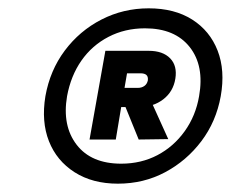

<svg xmlns="http://www.w3.org/2000/svg" viewBox="-20 -732 554 461"><path d="M263 -291Q202 -291 159 -318.5Q116 -346 97.5 -393Q79 -440 89 -501Q100 -563 135.5 -610.5Q171 -658 223.5 -685Q276 -712 337 -712Q399 -712 441.5 -685Q484 -658 502.5 -610.5Q521 -563 510 -501Q499 -440 463.5 -393Q428 -346 376.5 -318.5Q325 -291 263 -291ZM313 -397 274 -493H341L384 -398ZM271 -339Q319 -339 358 -359.5Q397 -380 423.5 -417Q450 -454 458 -501Q471 -574 435.5 -619Q400 -664 328 -664Q280 -664 240.5 -643.5Q201 -623 175.5 -586.5Q150 -550 141 -501Q129 -430 164 -384.5Q199 -339 271 -339ZM195 -397 233 -610H337Q371 -610 388.5 -592Q406 -574 401 -543Q396 -512 372 -493.5Q348 -475 314 -475H271L258 -397ZM279 -521H311Q320 -521 326.5 -525.5Q333 -530 335 -539Q336 -548 331.5 -552Q327 -556 317 -556H285Z"/></svg>

Font: DM Sans 24pt
Style: Bold Italic
Weight: 700
Italic angle: -10°
Designer: Colophon Foundry, Jonny Pinhorn
Foundry: Colophon Foundry
Version: Version 4.004;gftools[0.9.30]